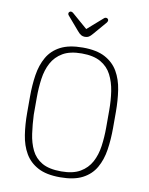

<svg xmlns="http://www.w3.org/2000/svg" viewBox="-86 -825 696 898"><g transform="rotate(10 262.0 -376.0)"><path d="M466 -336Q466 -391 458.5 -440Q451 -489 429.5 -526Q408 -563 368 -584.5Q328 -606 262 -606Q197 -606 156.5 -585Q116 -564 94.5 -526.5Q73 -489 65.5 -440.5Q58 -392 58 -336V-260Q58 -205 65.5 -156Q73 -107 94.5 -70Q116 -33 156 -11.5Q196 10 262 10Q327 10 367.5 -11Q408 -32 429.5 -69.5Q451 -107 458.5 -156Q466 -205 466 -260ZM90 -257V-339Q90 -385 96 -428Q102 -471 120 -504.5Q138 -538 172 -558Q206 -578 262 -578Q318 -578 352 -558.5Q386 -539 403.5 -505Q421 -471 427.5 -428.5Q434 -386 434 -339V-257Q434 -211 428 -168Q422 -125 404 -91.5Q386 -58 352 -38Q318 -18 262 -18Q204 -18 170.5 -37.5Q137 -57 120.5 -91Q104 -125 98 -168Q92 -211 90 -257ZM262 -694 188 -758Q183 -762 178 -762Q174 -762 170.5 -759Q167 -756 167 -751Q167 -746 171 -742L226 -678Q236 -666 244 -661.5Q252 -657 262 -657Q273 -657 280.5 -661.5Q288 -666 298 -678L352 -741Q354 -744 355 -746.5Q356 -749 356 -751Q356 -756 352.5 -759Q349 -762 344 -762Q339 -762 335 -758Z"/></g></svg>

Font: Beiruti ExtraLight
Style: Regular
Weight: 250
Designer: Arlette Boutros
Foundry: Boutros
Version: Version 1.41